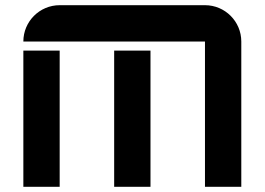

<svg xmlns="http://www.w3.org/2000/svg" viewBox="-20 -720 1020 740"><path d="M770 -700H210C132.7 -700 70 -637.3 70 -560H770V0H910V-560C910 -637.3 847.3 -700 770 -700ZM70 0H210V-525H70ZM420 0H560V-525H420Z"/></svg>

Font: Abstante
Style: Regular
Weight: 500
Designer: Valerio Brotto (Silverblur_type)
Version: Version 1.000;Glyphs 3.1.2 (3151)